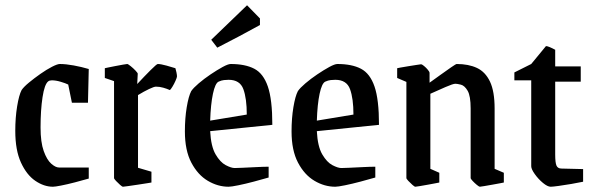

<svg xmlns="http://www.w3.org/2000/svg" viewBox="-20 -700 2248 729"><path d="M181 9Q147 9 114 -13.5Q81 -36 59.5 -83Q38 -130 38 -203Q38 -253 45 -296Q52 -339 62 -358Q70 -370 90 -386.5Q110 -403 133.5 -419.5Q157 -436 177.5 -446.5Q198 -457 207 -457Q230 -457 260 -451.5Q290 -446 317 -438L314 -310H253L239 -379Q229 -384 210.5 -389.5Q192 -395 177 -395Q168 -395 163 -391Q149 -380 141.5 -331Q134 -282 134 -216Q134 -160 146 -126.5Q158 -93 174.5 -78.5Q191 -64 204 -64H317V-22Q293 -15 264 -7.5Q235 0 212 4.5Q189 9 181 9Z M447 9Q444 9 436 2Q428 -5 420.5 -13Q413 -21 413 -24V-392L378 -404V-441Q378 -441 389.5 -443.5Q401 -446 417 -449Q433 -452 446.5 -454.5Q460 -457 463 -457Q466 -457 476 -449Q486 -441 494.5 -432Q503 -423 503 -420L501 -381Q528 -410 551.5 -433.5Q575 -457 579 -457Q590 -457 612 -451Q634 -445 646 -441Q648 -435 650 -425Q652 -415 652 -410Q652 -406 646.5 -393.5Q641 -381 634.5 -370.5Q628 -360 625 -358Q614 -363 600 -367Q586 -371 572 -371Q565 -371 546 -362Q527 -353 504 -339V-63L555 -48V-7Q555 -7 540 -4.5Q525 -2 504.5 1Q484 4 467 6.5Q450 9 447 9Z M1000 -26Q976 -19 944 -10.5Q912 -2 885 3.5Q858 9 848 9Q807 9 769 -13.5Q731 -36 706.5 -82.5Q682 -129 682 -201Q682 -251 689 -293Q696 -335 706 -354Q714 -366 734.5 -383.5Q755 -401 779.5 -417.5Q804 -434 825 -445.5Q846 -457 856 -457Q911 -457 945.5 -439Q980 -421 997 -371.5Q1014 -322 1014 -226L778 -202Q781 -144 798.5 -114Q816 -84 837 -73Q858 -62 871 -62Q877 -62 900.5 -63Q924 -64 952.5 -65.5Q981 -67 1000 -67ZM810 -390Q797 -384 788.5 -344Q780 -304 778 -242L917 -265Q917 -326 904 -361.5Q891 -397 848 -397Q840 -397 830.5 -396Q821 -395 810 -390ZM805 -519 782 -549 918 -680 967 -630V-605Q933 -586 889.5 -563Q846 -540 805 -519Z M1405 -26Q1381 -19 1349 -10.5Q1317 -2 1290 3.5Q1263 9 1253 9Q1212 9 1174 -13.5Q1136 -36 1111.5 -82.5Q1087 -129 1087 -201Q1087 -251 1094 -293Q1101 -335 1111 -354Q1119 -366 1139.5 -383.5Q1160 -401 1184.5 -417.5Q1209 -434 1230 -445.5Q1251 -457 1261 -457Q1316 -457 1350.5 -439Q1385 -421 1402 -371.5Q1419 -322 1419 -226L1183 -202Q1186 -144 1203.5 -114Q1221 -84 1242 -73Q1263 -62 1276 -62Q1282 -62 1305.5 -63Q1329 -64 1357.5 -65.5Q1386 -67 1405 -67ZM1215 -390Q1202 -384 1193.5 -344Q1185 -304 1183 -242L1322 -265Q1322 -326 1309 -361.5Q1296 -397 1253 -397Q1245 -397 1235.5 -396Q1226 -395 1215 -390Z M1557 9Q1554 9 1546 2Q1538 -5 1530.5 -13Q1523 -21 1523 -24V-389L1488 -404V-441Q1488 -441 1500.5 -443.5Q1513 -446 1530 -448.5Q1547 -451 1561.5 -453.5Q1576 -456 1579 -456Q1582 -456 1590 -449.5Q1598 -443 1604.5 -435Q1611 -427 1611 -424V-386Q1629 -399 1652 -415.5Q1675 -432 1693 -444.5Q1711 -457 1714 -457Q1759 -457 1791 -442Q1823 -427 1840.5 -390Q1858 -353 1858 -288V-59L1893 -44V-7Q1893 -7 1880.5 -4.5Q1868 -2 1850.5 1Q1833 4 1819 6.5Q1805 9 1802 9Q1799 9 1790.5 2Q1782 -5 1774.5 -13Q1767 -21 1767 -24V-288Q1767 -336 1755.5 -355.5Q1744 -375 1730 -378.5Q1716 -382 1709 -382Q1700 -382 1671.5 -369.5Q1643 -357 1614 -344V-59L1648 -44V-7Q1648 -7 1635.5 -4.5Q1623 -2 1606 1Q1589 4 1574.5 6.5Q1560 9 1557 9Z M2071 9Q2059 9 2041.5 -5.5Q2024 -20 2010.5 -39Q1997 -58 1997 -69V-395H1933V-425L1997 -457L2053 -525Q2058 -525 2067.5 -521Q2077 -517 2088 -511V-448H2185V-390H2088V-113Q2088 -82 2093 -71Q2098 -60 2112 -60L2194 -58V-10Q2175 -6 2149 -1.5Q2123 3 2100.5 6Q2078 9 2071 9Z"/></svg>

Font: Grenze Gotisch
Style: Regular
Weight: 400
Designer: Renata Polastri
Foundry: Omnibus-Type
Version: Version 1.001